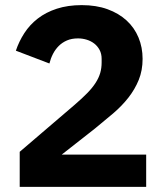

<svg xmlns="http://www.w3.org/2000/svg" viewBox="-20 -730 640 750"><path d="M551 0H57V-137L272 -321Q301 -346 321 -366.5Q341 -387 353.5 -406.5Q366 -426 371.5 -445Q377 -464 377 -486V-500Q377 -520 369 -535Q361 -550 348 -560Q335 -570 318.5 -575Q302 -580 285 -580Q260 -580 241.5 -572Q223 -564 209.5 -550.5Q196 -537 187 -519.5Q178 -502 173 -482L42 -532Q54 -568 75 -600.5Q96 -633 127.5 -657.5Q159 -682 202 -696Q245 -710 299 -710Q356 -710 400 -694Q444 -678 474.5 -650Q505 -622 521 -583.5Q537 -545 537 -500Q537 -455 522 -418Q507 -381 481.5 -348.5Q456 -316 422 -287Q388 -258 351 -228L221 -126H551Z"/></svg>

Font: IBM Plex Sans Arabic
Style: Bold
Weight: 700
Designer: Mike Abbink, Paul van der Laan, Pieter van Rosmalen, Wael Morcos, Khajak Apelian
Foundry: Bold Monday
Version: Version 1.2